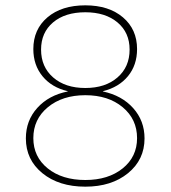

<svg xmlns="http://www.w3.org/2000/svg" viewBox="-20 -690 640 720"><path d="M300 10Q201 10 139 -40.5Q77 -91 77 -171Q77 -238 120 -285.5Q163 -333 234 -347V-348Q174 -362 139.5 -404Q105 -446 105 -506Q105 -580 158 -625Q211 -670 300 -670Q388 -670 441 -625Q494 -580 494 -506Q494 -446 460 -404.5Q426 -363 366 -348V-347Q437 -332 479.5 -284.5Q522 -237 522 -171Q522 -91 460 -40.5Q398 10 300 10ZM466 -504Q466 -568 420.5 -606Q375 -644 300 -644Q224 -644 179 -606Q134 -568 134 -504Q134 -439 179.5 -399.5Q225 -360 300 -360Q375 -360 420.5 -399.5Q466 -439 466 -504ZM300 -15Q386 -15 440 -58.5Q494 -102 494 -172Q494 -243 440 -288Q386 -333 300 -333Q214 -333 159.5 -288Q105 -243 105 -172Q105 -102 159 -58.5Q213 -15 300 -15Z"/></svg>

Font: Elaine Sans ExtraLight
Style: Regular
Weight: 275
Designer: Wei Huang
Foundry: Wei Huang
Version: Version 2.001;December 24, 2019;FontCreator 12.0.0.2547 64-b